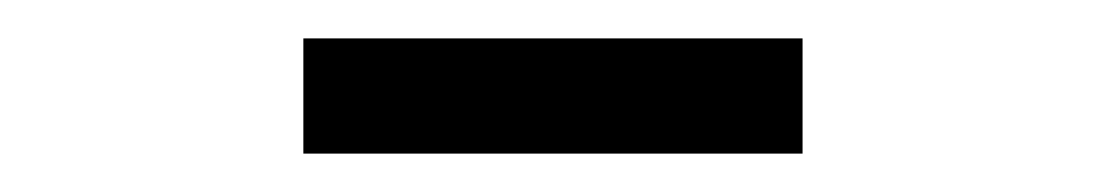

<svg xmlns="http://www.w3.org/2000/svg" viewBox="-20 -750 576 100"><path d="M138 -730H398V-670H138Z"/></svg>

Font: Eudoxus Sans
Style: Regular
Weight: 400
Designer: Stijn de Vries
Foundry: tokotype
Version: Version 2.005